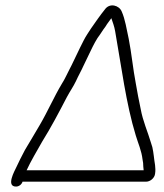

<svg xmlns="http://www.w3.org/2000/svg" viewBox="-20 -673 605 707"><path d="M78 -46C92 -77 118 -121 135 -151C168 -204 197 -259 226 -315C240 -341 249 -352 260 -375C267 -391 280 -414 287 -430L313 -484C324 -507 335 -529 349 -547L361 -565C365 -570 370 -577 374 -584C379 -592 385 -598 390 -606C395 -591 401 -576 404 -558C427 -429 444 -291 480 -174C489 -144 501 -119 505 -85L507 -73C507 -66 508 -54 509 -46ZM551 -33C553 -45 552 -55 551 -65C547 -88 546 -109 541 -131L536 -147C524 -188 506 -227 498 -272C492 -299 485 -337 480 -366C470 -417 464 -480 454 -530C446 -566 441 -602 428 -631C419 -653 384 -664 366 -638C349 -617 331 -591 315 -568L302 -548C292 -533 284 -516 275 -498L249 -444C245 -436 241 -427 236 -418C226 -399 219 -382 208 -365C178 -315 156 -263 126 -212C107 -179 92 -155 72 -121C57 -93 51 -80 40 -57C34 -44 1 14 39 14C50 14 60 6 63 -4H518C533 -4 549 -17 551 -33Z"/></svg>

Font: PolanStronk
Style: Ita
Weight: 500
Version: Version 1.0